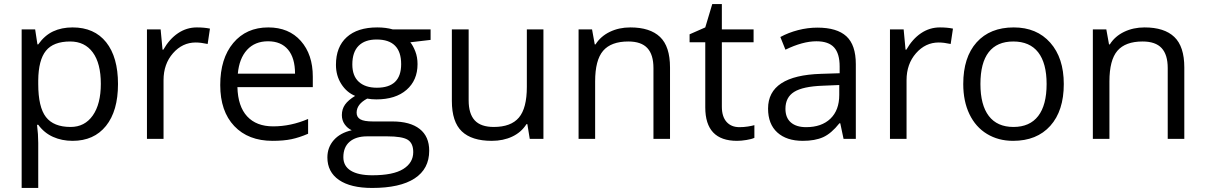

<svg xmlns="http://www.w3.org/2000/svg" viewBox="-20 -679 5893 939"><path d="M335 9.8Q282.7 9.8 239.5 -9.5Q196.3 -28.8 167 -68.8H161.1Q167 -22 167 20V240.2H85.9V-535.2H151.9L163.1 -461.9H167Q198.2 -505.9 239.7 -525.4Q281.2 -544.9 335 -544.9Q441.4 -544.9 499.3 -472.2Q557.1 -399.4 557.1 -268.1Q557.1 -136.2 498.3 -63.2Q439.5 9.8 335 9.8ZM323.2 -476.1Q241.2 -476.1 204.6 -430.7Q168 -385.3 167 -286.1V-268.1Q167 -155.3 204.6 -106.7Q242.2 -58.1 325.2 -58.1Q394.5 -58.1 433.8 -114.3Q473.1 -170.4 473.1 -269Q473.1 -369.1 433.8 -422.6Q394.5 -476.1 323.2 -476.1Z M942.9 -544.9Q978.5 -544.9 1006.8 -539.1L995.6 -463.9Q962.4 -471.2 937 -471.2Q872.1 -471.2 825.9 -418.5Q779.8 -365.7 779.8 -287.1V0H698.7V-535.2H765.6L774.9 -436H778.8Q808.6 -488.3 850.6 -516.6Q892.6 -544.9 942.9 -544.9Z M1313 9.8Q1194.3 9.8 1125.7 -62.5Q1057.1 -134.8 1057.1 -263.2Q1057.1 -392.6 1120.8 -468.8Q1184.6 -544.9 1292 -544.9Q1392.6 -544.9 1451.2 -478.8Q1509.8 -412.6 1509.8 -304.2V-252.9H1141.1Q1143.6 -158.7 1188.7 -109.9Q1233.9 -61 1315.9 -61Q1402.3 -61 1486.8 -97.2V-24.9Q1443.8 -6.3 1405.5 1.7Q1367.2 9.8 1313 9.8ZM1291 -477.1Q1226.6 -477.1 1188.2 -435.1Q1149.9 -393.1 1143.1 -318.8H1422.9Q1422.9 -395.5 1388.7 -436.3Q1354.5 -477.1 1291 -477.1Z M2085.9 -535.2V-483.9L1986.8 -472.2Q2000.5 -455.1 2011.2 -427.5Q2022 -399.9 2022 -365.2Q2022 -286.6 1968.3 -239.7Q1914.6 -192.9 1820.8 -192.9Q1796.9 -192.9 1775.9 -196.8Q1724.1 -169.4 1724.1 -127.9Q1724.1 -106 1742.2 -95.5Q1760.3 -85 1804.2 -85H1898.9Q1985.8 -85 2032.5 -48.3Q2079.1 -11.7 2079.1 58.1Q2079.1 147 2007.8 193.6Q1936.5 240.2 1799.8 240.2Q1694.8 240.2 1637.9 201.2Q1581.1 162.1 1581.1 90.8Q1581.1 42 1612.3 6.3Q1643.6 -29.3 1700.2 -42Q1679.7 -51.3 1665.8 -70.8Q1651.9 -90.3 1651.9 -116.2Q1651.9 -145.5 1667.5 -167.5Q1683.1 -189.5 1716.8 -210Q1675.3 -227.1 1649.2 -268.1Q1623 -309.1 1623 -361.8Q1623 -449.7 1675.8 -497.3Q1728.5 -544.9 1825.2 -544.9Q1867.2 -544.9 1900.9 -535.2ZM1659.2 89.8Q1659.2 133.3 1695.8 155.8Q1732.4 178.2 1800.8 178.2Q1902.8 178.2 1951.9 147.7Q2001 117.2 2001 64.9Q2001 21.5 1974.1 4.6Q1947.3 -12.2 1873 -12.2H1775.9Q1720.7 -12.2 1689.9 14.2Q1659.2 40.5 1659.2 89.8ZM1703.1 -363.8Q1703.1 -307.6 1734.9 -278.8Q1766.6 -250 1823.2 -250Q1941.9 -250 1941.9 -365.2Q1941.9 -485.8 1821.8 -485.8Q1764.6 -485.8 1733.9 -455.1Q1703.1 -424.3 1703.1 -363.8Z M2272 -535.2V-188Q2272 -122.6 2301.8 -90.3Q2331.5 -58.1 2395 -58.1Q2479 -58.1 2517.8 -104Q2556.6 -149.9 2556.6 -253.9V-535.2H2637.7V0H2570.8L2559.1 -71.8H2554.7Q2529.8 -32.2 2485.6 -11.2Q2441.4 9.8 2384.8 9.8Q2287.1 9.8 2238.5 -36.6Q2189.9 -83 2189.9 -185.1V-535.2Z M3175.8 0V-346.2Q3175.8 -411.6 3146 -443.8Q3116.2 -476.1 3052.7 -476.1Q2968.8 -476.1 2929.7 -430.7Q2890.6 -385.3 2890.6 -280.8V0H2809.6V-535.2H2875.5L2888.7 -461.9H2892.6Q2917.5 -501.5 2962.4 -523.2Q3007.3 -544.9 3062.5 -544.9Q3159.2 -544.9 3208 -498.3Q3256.8 -451.7 3256.8 -349.1V0Z M3596.2 -57.1Q3617.7 -57.1 3637.7 -60.3Q3657.7 -63.5 3669.4 -66.9V-4.9Q3656.2 1.5 3630.6 5.6Q3605 9.8 3584.5 9.8Q3429.2 9.8 3429.2 -153.8V-472.2H3352.5V-511.2L3429.2 -544.9L3463.4 -659.2H3510.3V-535.2H3665.5V-472.2H3510.3V-157.2Q3510.3 -108.9 3533.2 -83Q3556.2 -57.1 3596.2 -57.1Z M4105.5 0 4089.4 -76.2H4085.4Q4045.4 -25.9 4005.6 -8.1Q3965.8 9.8 3906.2 9.8Q3826.7 9.8 3781.5 -31.2Q3736.3 -72.3 3736.3 -147.9Q3736.3 -310.1 3995.6 -317.9L4086.4 -320.8V-354Q4086.4 -417 4059.3 -447Q4032.2 -477.1 3972.7 -477.1Q3905.8 -477.1 3821.3 -436L3796.4 -498Q3835.9 -519.5 3883.1 -531.7Q3930.2 -543.9 3977.5 -543.9Q4073.2 -543.9 4119.4 -501.5Q4165.5 -459 4165.5 -365.2V0ZM3922.4 -57.1Q3998 -57.1 4041.3 -98.6Q4084.5 -140.1 4084.5 -214.8V-263.2L4003.4 -259.8Q3906.7 -256.3 3864 -229.7Q3821.3 -203.1 3821.3 -147Q3821.3 -103 3847.9 -80.1Q3874.5 -57.1 3922.4 -57.1Z M4576.7 -544.9Q4612.3 -544.9 4640.6 -539.1L4629.4 -463.9Q4596.2 -471.2 4570.8 -471.2Q4505.9 -471.2 4459.7 -418.5Q4413.6 -365.7 4413.6 -287.1V0H4332.5V-535.2H4399.4L4408.7 -436H4412.6Q4442.4 -488.3 4484.4 -516.6Q4526.4 -544.9 4576.7 -544.9Z M5182.6 -268.1Q5182.6 -137.2 5116.7 -63.7Q5050.8 9.8 4934.6 9.8Q4862.8 9.8 4807.1 -23.9Q4751.5 -57.6 4721.2 -120.6Q4690.9 -183.6 4690.9 -268.1Q4690.9 -398.9 4756.3 -471.9Q4821.8 -544.9 4938 -544.9Q5050.3 -544.9 5116.5 -470.2Q5182.6 -395.5 5182.6 -268.1ZM4774.9 -268.1Q4774.9 -165.5 4815.9 -111.8Q4856.9 -58.1 4936.5 -58.1Q5016.1 -58.1 5057.4 -111.6Q5098.6 -165 5098.6 -268.1Q5098.6 -370.1 5057.4 -423.1Q5016.1 -476.1 4935.5 -476.1Q4856 -476.1 4815.4 -423.8Q4774.9 -371.6 4774.9 -268.1Z M5690.9 0V-346.2Q5690.9 -411.6 5661.1 -443.8Q5631.3 -476.1 5567.9 -476.1Q5483.9 -476.1 5444.8 -430.7Q5405.8 -385.3 5405.8 -280.8V0H5324.7V-535.2H5390.6L5403.8 -461.9H5407.7Q5432.6 -501.5 5477.5 -523.2Q5522.5 -544.9 5577.6 -544.9Q5674.3 -544.9 5723.1 -498.3Q5772 -451.7 5772 -349.1V0Z"/></svg>

Font: f01206874
Style: Regular
Weight: 400
Foundry: Ascender Corporation
Version: Version 1.10